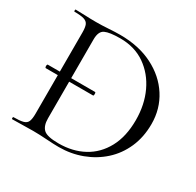

<svg xmlns="http://www.w3.org/2000/svg" viewBox="-139 -785 969 947"><g transform="rotate(30 345.5 -311.5)"><path d="M53 -301Q50 -301 49 -306Q48 -311 49 -316Q50 -321 53 -321H321.9Q325 -321 325.6 -316Q326.2 -311 325.6 -306Q325 -301 321.9 -301ZM302.8 4Q274 4 231.6 1Q189.2 -2 153.3 -2Q120.4 -2 89.8 -1Q59.3 0 34.8 0Q32.8 0 32.8 -6Q32.8 -12 34.8 -12Q71.4 -12 90.1 -17Q108.9 -22 115.1 -37Q121.4 -52 121.4 -81V-544Q121.4 -573 115.2 -587.5Q108.9 -602 90.7 -607.5Q72.5 -613 36 -613Q33.8 -613 33.8 -619Q33.8 -625 36 -625Q60.4 -625 90.4 -623.5Q120.4 -622 153.3 -622Q186.2 -622 224 -624.5Q261.9 -627 288.8 -627Q395.2 -627 474.6 -587Q554 -547 598.2 -478Q642.4 -409 642.4 -323Q642.4 -248 615.6 -187.5Q588.8 -127 541.6 -84.5Q494.4 -42 432.9 -19Q371.3 4 302.8 4ZM292.8 -11Q372.7 -11 434 -44.3Q495.4 -77.6 530.6 -142.6Q565.8 -207.7 565.8 -301Q565.8 -388.4 533 -458.6Q500.2 -528.8 440.4 -570.5Q380.6 -612.2 298 -612.2Q237.5 -612.2 211.8 -600Q186 -587.8 186 -542V-92Q186 -50.2 206.3 -30.6Q226.5 -11 292.8 -11Z"/></g></svg>

Font: Cormorant Garamond Light
Style: Regular
Weight: 300
Designer: Christian Thalmann (Catharsis Fonts)
Foundry: Catharsis Fonts
Version: Version 4.001